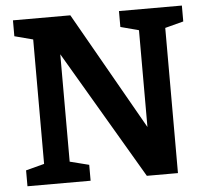

<svg xmlns="http://www.w3.org/2000/svg" viewBox="-52 -775 895 830"><g transform="rotate(-5 396.0 -360.0)"><path d="M114 -630V-90L34 -69V0H308V-69L225 -90V-556L552 0H687V-630L767 -651V-720H494V-651L573 -630V-210L283 -720H34V-651Z"/></g></svg>

Font: GradeGX
Style: Regular
Weight: 100
Width: 1
Designer: Adam Twardoch
Foundry: Adam Twardoch
Version: Version 2.002; DEVELOPMENT